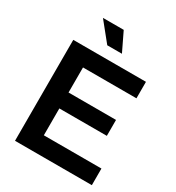

<svg xmlns="http://www.w3.org/2000/svg" viewBox="-218 -1071 1099 1201"><g transform="rotate(30 331.5 -470.5)"><path d="M77 0V-729H602V-610H216V-429H559V-314H216V-120H632V0ZM278 -806 169 -941H319L384 -806Z"/></g></svg>

Font: BDO Grotesk DemiBold
Style: Regular
Weight: 600
Designer: Deni Anggara
Foundry: Lokal Container
Version: Version 2.000